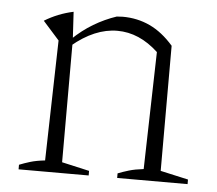

<svg xmlns="http://www.w3.org/2000/svg" viewBox="-42 -538 659 584"><g transform="rotate(5 287.5 -246.0)"><path d="M35 0V-14Q50 -20 68 -25.5Q86 -31 113 -34L122 -401L72 -457Q113 -482 160 -492L165 -406V-33L249 -14V0ZM336 0V-14Q351 -20 369.5 -25.5Q388 -31 414 -34L423 -392L466 -415V-33L551 -14V0ZM160 -388 159 -408Q189 -437 222.5 -457Q256 -477 292 -489Q297 -489 301.5 -489.5Q306 -490 310 -490Q355 -490 393.5 -472Q432 -454 466 -415L423 -392Q365 -446 298 -446Q229 -446 160 -388Z"/></g></svg>

Font: Piazzolla Thin Thin
Style: Regular
Weight: 250
Version: Version 2.005